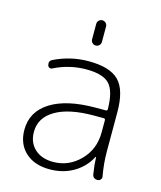

<svg xmlns="http://www.w3.org/2000/svg" viewBox="-112 -814 757 905"><g transform="rotate(15 267.0 -361.5)"><path d="M352 -289Q231 -289 165 -250Q99 -211 99 -142Q99 -90 132.5 -59Q166 -28 223 -28Q298 -28 353 -83.5Q408 -139 408 -222V-281Q408 -289 400 -289ZM215 10Q141 10 97 -30.5Q53 -71 53 -140Q53 -228 131 -277.5Q209 -327 352 -327H400Q408 -327 408 -335Q407 -423 375.5 -456.5Q344 -490 263 -490Q180 -490 106 -453Q99 -449 92 -452Q85 -455 83 -463Q78 -483 95 -491Q175 -530 263 -530Q367 -530 411 -485.5Q455 -441 455 -333V-140Q455 -83 466 -22Q468 -14 462 -7Q456 0 447 0Q424 0 421 -22Q414 -65 413 -102Q413 -103 412 -103Q410 -103 410 -102Q383 -50 332 -20Q281 10 215 10ZM251 -709Q251 -719 258 -726Q265 -733 275 -733Q285 -733 292 -726Q299 -719 299 -709V-634Q299 -624 292 -617Q285 -610 275 -610Q265 -610 258 -617Q251 -624 251 -634Z"/></g></svg>

Font: Rounded Mplus 1c Light
Style: Regular
Weight: 300
Version: Version 1.059.20150529